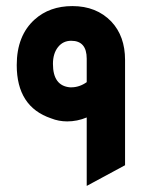

<svg xmlns="http://www.w3.org/2000/svg" viewBox="-20 -596 496 631"><path d="M265 15V-210Q234 -197 201 -197Q173 -197 148 -207Q35 -245 35 -382Q35 -479 94 -532Q143 -576 218 -576Q297 -576 346 -525Q391 -477 391 -399V-53ZM265 -403Q265 -462 214 -462Q187 -462 170.5 -441Q154 -420 154 -386Q154 -314 210 -309Q213 -309 214 -309Q241 -309 265 -326Z"/></svg>

Font: Space Grotesk SemiBold
Style: Regular
Weight: 600
Designer: Florian Karsten
Foundry: Florian Karsten
Version: Version 2.000